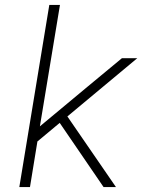

<svg xmlns="http://www.w3.org/2000/svg" viewBox="-20 -755 640 775"><path d="M398 0 221 -259 131 -184 101 0H58L179 -735H222L141 -245L332 -404L472 -520H534L252 -285L448 0Z"/></svg>

Font: Iosevka Aile Extralight
Style: Italic
Weight: 200
Italic angle: -9°
Designer: Belleve Invis
Foundry: Belleve Invis
Version: Version 31.1.0; ttfautohint (v1.8.4)